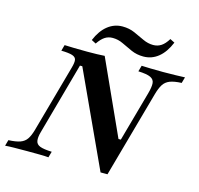

<svg xmlns="http://www.w3.org/2000/svg" viewBox="-124 -854 1007 974"><g transform="rotate(15 379.0 -367.5)"><path d="M486.3 5.6 257.5 -490.7H245.1L140.7 -114.1Q132.2 -84.2 135.3 -66.1Q138.3 -48.1 157.8 -40.6Q177.3 -33.1 219.9 -31.5L211 0Q195.8 -1.6 165.7 -2Q135.5 -2.4 98.9 -2.4Q61.9 -2.4 31.4 -2Q0.8 -1.6 -16.5 0L-7.7 -31.5Q31.6 -33.1 53.9 -41.2Q76.2 -49.4 88.1 -67.2Q100 -85 108.5 -114.6L207.6 -470.2Q215.6 -498.4 213.2 -512.5Q210.8 -526.6 192.6 -532.7Q174.4 -538.7 134.3 -539.5L143.1 -571Q160.9 -570.2 192.4 -569.4Q223.9 -568.5 263.1 -568.5Q317.3 -568.5 353.6 -571L530.3 -181.7H542.6L615.9 -444.7Q625.7 -479.8 624.2 -499.6Q622.7 -519.4 603.4 -528.6Q584.1 -537.8 538.9 -539.5L547.7 -571Q563.5 -570.2 594.9 -569.4Q626.3 -568.5 661.2 -568.5Q696.5 -568.5 726.9 -569.4Q757.2 -570.2 775.3 -571L766.4 -539.5Q727.2 -537.8 705.1 -529.1Q683 -520.3 670.9 -501.4Q658.8 -482.4 649.4 -448.6L522.7 5.6ZM543.2 -618.4Q508.7 -618.4 479.6 -631.2Q450.6 -644 424.6 -656.8Q398.6 -669.5 369.8 -669.5Q346.8 -669.5 328.7 -657.6Q310.7 -645.7 293.1 -619.5L269.6 -631.7Q291.5 -684 325.9 -711.3Q360.4 -738.5 403.2 -738.5Q438.5 -738.5 467.2 -725.7Q495.9 -712.9 522.5 -700.3Q549.1 -687.8 576.2 -687.8Q599.6 -687.8 618.1 -699.9Q636.6 -712 653.4 -739.5L677.7 -727.3Q655.4 -673.3 621.1 -645.9Q586.9 -618.4 543.2 -618.4Z"/></g></svg>

Font: Playfair 5pt SemiExpanded Light 12pt
Style: Italic
Weight: 300
Italic angle: -15.6°
Version: Version 2.000;gftools[0.9.28]